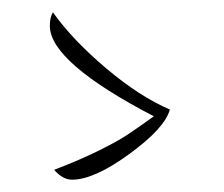

<svg xmlns="http://www.w3.org/2000/svg" viewBox="-20 -336 364 312"><path d="M61 -294Q61 -308 66 -316Q98 -271 152.5 -225Q207 -179 256 -158Q248 -128 190.5 -86Q133 -44 97 -44Q82 -44 68 -60Q112 -77 142 -92Q172 -107 187 -117Q202 -127 230 -147Q61 -235 61 -294Z"/></svg>

Font: DancingScriptRegular
Style: Regular
Weight: 400
Designer: Pablo Impallari
Foundry: Pablo Impallari. www.impallari.com
Version: Version 1.002